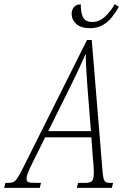

<svg xmlns="http://www.w3.org/2000/svg" viewBox="-75 -907 620 927"><path d="M-55 0 -49 -24H-36Q-20 -24 -10 -28.5Q0 -33 10.5 -49.5Q21 -66 39 -102L345 -714H368L419 -93Q421 -62 424.5 -47.5Q428 -33 435 -28.5Q442 -24 457 -24H471L465 0H296L302 -24H334Q361 -24 369.5 -33Q378 -42 378 -75Q378 -83 377 -102.5Q376 -122 374 -135L366 -244H143L76 -109Q63 -82 58 -67.5Q53 -53 53 -44Q53 -32 61.5 -28Q70 -24 98 -24H123L117 0ZM265 -490 158 -274H364L347 -489Q344 -533 341.5 -572.5Q339 -612 339 -648Q323 -612 306 -575Q289 -538 265 -490ZM360 -771Q316 -771 293.5 -791Q271 -811 271 -841Q271 -859 282 -872.5Q293 -886 315 -886Q315 -844 326.5 -822.5Q338 -801 371 -801Q406 -801 434.5 -829Q463 -857 479 -887L499 -874Q485 -849 466 -825Q447 -801 421 -786Q395 -771 360 -771Z"/></svg>

Font: Noto Serif ExtraCondensed ExtraLight
Style: Italic
Weight: 200
Width: 2
Italic angle: -12°
Designer: Monotype Design Team
Foundry: Monotype Imaging Inc.
Version: Version 2.014; ttfautohint (v1.8.4.7-5d5b)